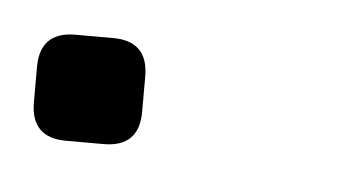

<svg xmlns="http://www.w3.org/2000/svg" viewBox="-24 -103 237 132"><g transform="rotate(5 94.0 -36.5)"><path d="M50.3 0Q74.7 0 74.7 -24.4V-48.8Q74.7 -73.2 50.3 -73.2H24.4Q0 -73.2 0 -48.8V-24.4Q0 0 24.4 0Z"/></g></svg>

Font: Daray
Style: Regular
Weight: 400
Designer: Maxim Raikov
Foundry: Maxim Raikov
Version: Version 1.00 May 24, 2021, initial release